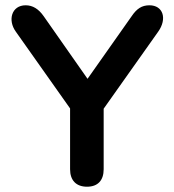

<svg xmlns="http://www.w3.org/2000/svg" viewBox="-20 -698 658 726"><path d="M309 8C350 8 372 -16 372 -58V-287L578 -578C613 -627 597 -678 545 -678C516 -678 497 -665 478 -637L311 -400L145 -637C126 -664 104 -678 77 -678C24 -678 8 -622 40 -578L245 -288V-58C245 -16 268 8 309 8Z"/></svg>

Font: SN Pro SemiBold
Style: Regular
Weight: 600
Designer: Tobias Whetton
Foundry: Supernotes
Version: Version 1.003;Glyphs 3.3 (3324)